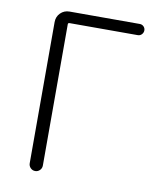

<svg xmlns="http://www.w3.org/2000/svg" viewBox="-82 -793 704 858"><g transform="rotate(10 269.5 -364.5)"><path d="M106.4 -30.3V-670.9Q106.4 -695.3 123 -711.9Q139.6 -728.5 164.1 -728.5H482.4Q493.2 -728.5 500.5 -721.2Q507.8 -713.9 507.8 -703.6Q507.8 -693.4 500.5 -685.5Q493.2 -677.7 482.4 -677.7H172.9Q166 -677.7 166 -670.9V-30.3Q166 -17.6 157.2 -8.8Q148.4 0 136.2 0Q124 0 115.2 -8.8Q106.4 -17.6 106.4 -30.3Z"/></g></svg>

Font: Gen Jyuu Gothic P Light
Style: Regular
Weight: 200
Designer: [Source Han Sans]
Ryoko NISHIZUKA  (kana & ideographs); Paul D. Hunt (Latin, Greek & Cyrillic); Wenlong ZHANG  (bopomofo
Version: Version 1.002.20150607